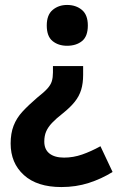

<svg xmlns="http://www.w3.org/2000/svg" viewBox="-20 -568 477 776"><path d="M316 -265Q316 -231 308 -205Q300 -179 282 -156.5Q264 -134 234 -110Q207 -89 190.5 -71.5Q174 -54 166.5 -36.5Q159 -19 159 4Q159 36 180 52.5Q201 69 239 69Q276 69 312 56.5Q348 44 386 23L435 127Q390 155 338.5 171.5Q287 188 228 188Q130 188 76.5 139.5Q23 91 23 12Q23 -29 35 -60Q47 -91 71 -117Q95 -143 130 -173Q158 -195 171.5 -210Q185 -225 189.5 -240Q194 -255 194 -275V-301H316ZM335 -465Q335 -421 311.5 -402Q288 -383 251 -383Q216 -383 192.5 -402Q169 -421 169 -465Q169 -508 193 -528Q217 -548 251 -548Q287 -548 311 -528Q335 -508 335 -465Z"/></svg>

Font: Noto Sans SemiCondensed
Style: Regular
Weight: 400
Width: 4
Version: Version 2.013